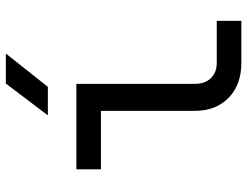

<svg xmlns="http://www.w3.org/2000/svg" viewBox="-112 -712 825 640"><g transform="rotate(-90 300.0 -392.5)"><path d="M410 0Q337 0 293.5 -42.5Q250 -85 250 -155V-468H55V-550H340V-155Q340 -121 359 -101.5Q378 -82 410 -82H550V0ZM235 -645 341 -785H441L330 -645Z"/></g></svg>

Font: JetBrainsMonoNL NFM
Style: Regular
Weight: 400
Monospace: yes
Designer: Philipp Nurullin, Konstantin Bulenkov
Foundry: JetBrains
Version: Version 2.304; ttfautohint (v1.8.4.7-5d5b);Nerd Fonts 3.3.0